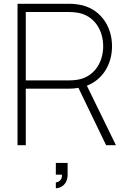

<svg xmlns="http://www.w3.org/2000/svg" viewBox="-20 -770 656 1018"><path d="M594.8 0 440.6 -315.6C524 -347.9 574 -428.1 574 -525C574 -637.5 505.2 -729.2 396.9 -745.8C378.1 -749 363.5 -750 349 -750H72.9V0H116.7V-300H349C363.5 -300 377.1 -301 395.8 -304.2L542.7 0ZM116.7 -343.8V-706.2H349C360.4 -706.2 378.1 -705.2 394.8 -702.1C481.3 -685.4 527.1 -609.4 527.1 -525C527.1 -440.6 481.3 -364.6 394.8 -347.9C378.1 -344.8 360.4 -343.8 349 -343.8ZM276 156.2H308.3C311.5 186.5 286.5 196.9 276 196.9V228.1C301 228.1 338.5 209.4 338.5 156.2V93.8H276Z"/></svg>

Font: Manrope3 Thin
Style: Regular
Weight: 100
Width: 4
Designer: Mikhail Sharanda
Foundry: Mikhail Sharanda
Version: Version 3.000;PS 003.000;hotconv 1.0.88;makeotf.lib2.5.64775